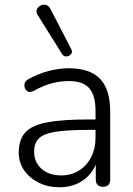

<svg xmlns="http://www.w3.org/2000/svg" viewBox="-20 -782 563 810"><path d="M242 -554 140 -717Q131 -730 135 -741Q139 -752 150 -758Q161 -764 173 -761.5Q185 -759 193 -744L280 -576Q287 -563 280 -554Q273 -545 261 -544Q249 -543 242 -554ZM230 8Q182 8 143 -11.5Q104 -31 81.5 -64Q59 -97 59 -138Q59 -192 86 -222.5Q113 -253 177 -265.5Q241 -278 352 -278H383V-314Q383 -380 356.5 -410Q330 -440 271 -440Q234 -440 198 -430.5Q162 -421 123 -399Q104 -389 93 -399Q82 -409 83 -424.5Q84 -440 100 -448Q141 -471 185 -482.5Q229 -494 270 -494Q359 -494 402 -449.5Q445 -405 445 -310V-26Q445 6 415 6Q384 6 384 -26V-87Q364 -42 324 -17Q284 8 230 8ZM383 -234H353Q264 -234 214 -226Q164 -218 144 -198Q124 -178 124 -142Q124 -98 155 -70Q186 -42 239 -42Q281 -42 313.5 -62.5Q346 -83 364.5 -119Q383 -155 383 -200Z"/></svg>

Font: Chiron GoRound TC L
Style: Regular
Weight: 300
Designer: Ryoko NISHIZUKA 西塚涼子 (kana, bopomofo & ideographs); Paul D. Hunt (Latin, Greek & Cyrillic); Sandoll Communications 산돌커뮤니
Foundry: Adobe
Version: Version 1.000;hotconv 1.1.1;makeotfexe 2.6.0